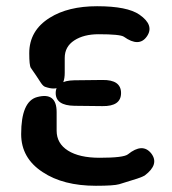

<svg xmlns="http://www.w3.org/2000/svg" viewBox="-20 -584 552 617"><path d="M219 -244Q159 -245 159 -285Q159 -325 219 -326L309 -327Q369 -328 369 -285Q369 -242 309 -243ZM188 -350Q188 -283 125 -305Q119 -307 112 -317Q96 -342 79 -366Q74 -374 74 -413Q74 -486 140 -527Q199 -564 292 -564Q389 -564 428 -537Q477 -503 452 -467Q427 -431 378 -466Q366 -474 297 -474Q249 -474 218.5 -454Q188 -434 188 -398ZM99 -272Q162 -289 162 -224V-164Q162 -123 198.5 -100Q235 -77 300 -77Q377 -77 391 -88Q438 -126 466 -91Q493 -56 445 -20Q441 -17 421 -10Q392 -1 363 8Q346 13 288 13Q183 13 117 -31Q48 -76 48 -153Q48 -258 99 -272Z"/></svg>

Font: Resource Han Rounded JP Medium
Style: Regular
Weight: 500
Designer: Cyano Hao (round all glyphs); Ryoko NISHIZUKA 西塚涼子 (kana, bopomofo & ideographs); Paul D. Hunt (Latin, Greek & Cyrillic)
Foundry: Cyano Hao
Version: 0.990